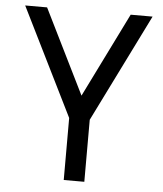

<svg xmlns="http://www.w3.org/2000/svg" viewBox="-52 -773 695 819"><g transform="rotate(5 295.5 -363.5)"><path d="M116.5 -727.3 295.5 -365.1 474.4 -727.3H568.2L339.5 -265.6V0H251.4V-265.6L22.7 -727.3Z"/></g></svg>

Font: Interface
Style: Regular
Weight: 400
Designer: Rasmus Andersson
Foundry: rsms
Version: Version 1.8